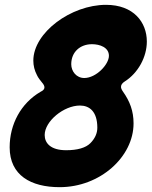

<svg xmlns="http://www.w3.org/2000/svg" viewBox="-20 -764 628 795"><path d="M148 -384C66 -336 20 -249 20 -154C20 -38 108 11 227 11C395 11 533 -115 533 -253C533 -304 518 -344 489 -385C484 -392 481 -399 481 -404C481 -413 486 -420 497 -427C552 -462 588 -528 588 -592C588 -672 533 -744 419 -744C274 -744 118 -629 118 -513C118 -492 123 -472 133 -453C138 -442 146 -432 155 -421C161 -414 164 -408 164 -402C164 -395 159 -389 148 -384ZM329 -441C296 -441 275 -469 275 -498C275 -549 312 -581 361 -581C393 -581 431 -568 431 -533C431 -497 378 -441 329 -441ZM254 -142C189 -142 165 -172 165 -205C165 -262 244 -327 311 -327C350 -327 383 -303 383 -235C383 -212 373 -190 354 -171C335 -152 301 -142 254 -142Z"/></svg>

Font: Bangerz
Style: Bold
Weight: 700
Designer: vernon adams
Foundry: Vernon Adams
Version: Version 2.10;December 28, 2023;FontCreator 13.0.0.2683 64-bi